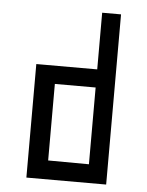

<svg xmlns="http://www.w3.org/2000/svg" viewBox="-50 -701 569 742"><g transform="rotate(5 235.0 -330.0)"><path d="M316.4 -440.4V-660.2H389.6V0H80.1V-440.4ZM316.4 -72.3V-370.1H158.2V-73.2Z"/></g></svg>

Font: Geo
Style: Regular
Weight: 500
Version: Version 001.2